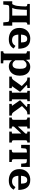

<svg xmlns="http://www.w3.org/2000/svg" viewBox="2092 -2683 814 5038"><g transform="rotate(90 2499.0 -164.0)"><path d="M390 -34V-540H626V-474H623Q606 -474 593 -469.5Q580 -465 573 -454.5Q566 -444 566 -424V-34ZM185 -462V-540H463V-462ZM556 48Q555 29 545.5 18.5Q536 8 516 4Q496 0 462 0H205Q171 0 151 4Q131 8 122 18.5Q113 29 111 48L100 157H14V-78H653V157H567ZM144 -308 149 -424Q150 -453 134.5 -463.5Q119 -474 92 -474H84V-540H242L231 -304Q228 -239 221 -192Q214 -145 201.5 -111Q189 -77 168 -53H68Q94 -85 109 -118.5Q124 -152 132.5 -197Q141 -242 144 -308Z M887 -267Q887 -214 896.5 -177Q906 -140 924.5 -117Q943 -94 971 -83.5Q999 -73 1036 -73Q1074 -73 1101.5 -85Q1129 -97 1149.5 -117.5Q1170 -138 1185 -163L1252 -116Q1231 -76 1198 -47Q1165 -18 1120 -3Q1075 12 1014 12Q922 12 854.5 -20Q787 -52 750 -114.5Q713 -177 713 -266Q713 -352 748.5 -416Q784 -480 848 -515.5Q912 -551 995 -551Q1062 -551 1111 -531Q1160 -511 1192.5 -472Q1225 -433 1241.5 -374.5Q1258 -316 1259 -238H845V-309H1117L1096 -281Q1095 -338 1089 -375Q1083 -412 1072 -433Q1061 -454 1042.5 -462.5Q1024 -471 998 -471Q972 -471 951.5 -460.5Q931 -450 916.5 -426.5Q902 -403 894.5 -363.5Q887 -324 887 -267Z M1641 223H1326V157H1329Q1347 157 1359.5 152.5Q1372 148 1378.5 137Q1385 126 1385 107V-431Q1385 -441 1379.5 -447Q1374 -453 1363 -456.5Q1352 -460 1334 -464L1325 -466V-540H1541L1555 -397L1561 -395V148Q1561 151 1571.5 153Q1582 155 1597.5 156Q1613 157 1628 157H1641ZM1722 11Q1678 11 1643 -4Q1608 -19 1580.5 -48.5Q1553 -78 1532 -119L1533 -201Q1556 -165 1576.5 -139Q1597 -113 1620.5 -99Q1644 -85 1675 -85Q1703 -85 1724.5 -97Q1746 -109 1759.5 -133.5Q1773 -158 1779.5 -193Q1786 -228 1786 -275Q1786 -320 1780.5 -353.5Q1775 -387 1762.5 -409.5Q1750 -432 1730.5 -443Q1711 -454 1683 -454Q1652 -454 1627.5 -440.5Q1603 -427 1580.5 -399Q1558 -371 1532 -327V-402Q1556 -450 1584 -483Q1612 -516 1648 -533Q1684 -550 1733 -550Q1808 -550 1860 -515.5Q1912 -481 1939 -419Q1966 -357 1966 -275Q1966 -193 1937 -128Q1908 -63 1853 -26Q1798 11 1722 11Z M3013 0H2706V-66H2711Q2721 -66 2731 -67Q2741 -68 2748 -70Q2755 -72 2755 -75L2616 -274V-292L2789 -458Q2789 -464 2778 -467.5Q2767 -471 2751 -472.5Q2735 -474 2720 -474H2709V-540H2982V-474H2971Q2950 -474 2931.5 -470.5Q2913 -467 2897.5 -458.5Q2882 -450 2867 -435L2702 -276L2742 -362L2930 -101Q2941 -87 2953.5 -79.5Q2966 -72 2979.5 -69Q2993 -66 3009 -66H3013ZM1990 0V-66H1995Q2011 -66 2024.5 -69Q2038 -72 2050 -79.5Q2062 -87 2073 -101L2262 -362L2292 -276L2127 -435Q2112 -450 2097 -458.5Q2082 -467 2065 -470.5Q2048 -474 2026 -474H2015V-540H2289V-474H2278Q2264 -474 2248 -472.5Q2232 -471 2221 -467.5Q2210 -464 2210 -458L2383 -292V-274L2244 -75Q2244 -73 2251 -70.5Q2258 -68 2268 -67Q2278 -66 2287 -66H2292V0ZM2362 -474V-540H2636V-474H2632Q2623 -474 2612.5 -473Q2602 -472 2594.5 -470.5Q2587 -469 2587 -465V-75Q2587 -72 2594.5 -69.5Q2602 -67 2612.5 -66.5Q2623 -66 2632 -66H2636V0H2362V-66H2366Q2375 -66 2385.5 -67Q2396 -68 2403.5 -70Q2411 -72 2411 -75V-465Q2411 -469 2403.5 -470.5Q2396 -472 2385.5 -473Q2375 -474 2366 -474Z M3124 -116V-424Q3124 -453 3109 -463.5Q3094 -474 3067 -474H3064V-540H3351V-474H3347Q3338 -474 3327 -473Q3316 -472 3308 -470.5Q3300 -469 3300 -465V-75Q3300 -72 3308 -69.5Q3316 -67 3327 -66.5Q3338 -66 3347 -66H3351V0H3064V-66H3067Q3094 -66 3109 -76.5Q3124 -87 3124 -116ZM3484 -75V-465Q3484 -469 3476 -470.5Q3468 -472 3457 -473Q3446 -474 3437 -474H3433V-540H3720V-474H3718Q3691 -474 3675.5 -463.5Q3660 -453 3660 -424V-116Q3660 -87 3675.5 -76.5Q3691 -66 3717 -66H3720V0H3433V-66H3437Q3446 -66 3457 -67Q3468 -68 3476 -70Q3484 -72 3484 -75ZM3287 -106 3237 -159 3496 -436 3546 -382Z M4075 -462V-540H4361V-312H4275L4265 -413Q4263 -431 4255 -442Q4247 -453 4229.5 -457.5Q4212 -462 4182 -462ZM4066 -462H3960Q3930 -462 3912.5 -457.5Q3895 -453 3886.5 -442Q3878 -431 3876 -413L3867 -312H3781V-540H4066ZM4158 -114Q4158 -86 4173.5 -76Q4189 -66 4216 -66H4230V0H3911V-66H3925Q3952 -66 3967.5 -76Q3983 -86 3983 -114V-540H4158Z M4592 -267Q4592 -214 4601.5 -177Q4611 -140 4629.5 -117Q4648 -94 4676 -83.5Q4704 -73 4741 -73Q4779 -73 4806.5 -85Q4834 -97 4854.5 -117.5Q4875 -138 4890 -163L4957 -116Q4936 -76 4903 -47Q4870 -18 4825 -3Q4780 12 4719 12Q4627 12 4559.5 -20Q4492 -52 4455 -114.5Q4418 -177 4418 -266Q4418 -352 4453.5 -416Q4489 -480 4553 -515.5Q4617 -551 4700 -551Q4767 -551 4816 -531Q4865 -511 4897.5 -472Q4930 -433 4946.5 -374.5Q4963 -316 4964 -238H4550V-309H4822L4801 -281Q4800 -338 4794 -375Q4788 -412 4777 -433Q4766 -454 4747.5 -462.5Q4729 -471 4703 -471Q4677 -471 4656.5 -460.5Q4636 -450 4621.5 -426.5Q4607 -403 4599.5 -363.5Q4592 -324 4592 -267Z"/></g></svg>

Font: Roboto Serif
Style: Bold
Weight: 700
Designer: Greg Gazdowicz
Foundry: Commercial Type
Version: Version 1.008